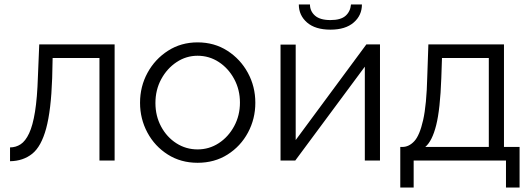

<svg xmlns="http://www.w3.org/2000/svg" viewBox="-20 -720 2378 861"><path d="M25 3V-59Q51 -59 72.5 -73Q94 -87 110.5 -122Q127 -157 137 -219Q147 -281 150 -376L156 -521H494V0H426V-460H216L214 -370Q209 -225 187 -144Q165 -63 124.5 -30.5Q84 2 25 3Z M866 10Q791 10 732.5 -27Q674 -64 641 -125.5Q608 -187 608 -259Q608 -332 641.5 -393.5Q675 -455 733.5 -492.5Q792 -530 866 -530Q941 -530 999.5 -492.5Q1058 -455 1091.5 -393.5Q1125 -332 1125 -259Q1125 -187 1092 -125.5Q1059 -64 1000.5 -27Q942 10 866 10ZM677 -258Q677 -200 702.5 -152.5Q728 -105 771 -77.5Q814 -50 866 -50Q918 -50 961 -78Q1004 -106 1030 -154Q1056 -202 1056 -260Q1056 -318 1030 -366Q1004 -414 961 -442Q918 -470 866 -470Q815 -470 772 -441.5Q729 -413 703 -365Q677 -317 677 -258Z M1238 0V-520H1306V-92L1623 -521H1684V0H1616V-421L1304 0ZM1462 -587Q1394 -587 1357 -619Q1320 -651 1320 -700H1370Q1370 -670 1392.5 -650Q1415 -630 1462 -630Q1508 -630 1529.5 -649Q1551 -668 1554 -700H1603Q1603 -651 1566 -619Q1529 -587 1462 -587Z M1775 121V-61H1784Q1814 -61 1838 -87Q1862 -113 1877.5 -181.5Q1893 -250 1896 -376L1901 -521H2240V-61H2310V121H2249V0H1835V121ZM1887 -61H2172V-460H1962L1959 -370Q1954 -230 1936 -158.5Q1918 -87 1887 -61Z"/></svg>

Font: Raleway
Style: Regular
Weight: 400
Designer: Matt McInerney, Pablo Impallari, Rodrigo Fuenzalida
Foundry: Matt McInerney, Pablo Impallari, Rodrigo Fuenzalida
Version: Version 4.101;RELEASE